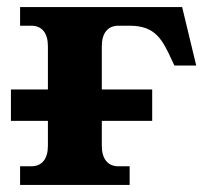

<svg xmlns="http://www.w3.org/2000/svg" viewBox="-20 -525 591 545"><path d="M497 -505H37V-452H69C99 -452 116 -431 116 -394V-271H11V-182H116V-111C116 -74 99 -53 69 -53H37V0H348V-53H316C286 -53 269 -74 269 -111V-182H412V-271H269V-394C269 -431 286 -452 316 -452H348C422 -452 441 -412 468 -354L475 -339H537Z"/></svg>

Font: LT Superior Serif ExtraBold
Style: Regular
Weight: 800
Designer: Daniel Lyons
Foundry: LyonsType
Version: Version 2.120;FEAKit 1.0